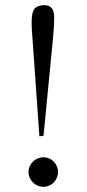

<svg xmlns="http://www.w3.org/2000/svg" viewBox="-20 -710 335 741"><path d="M90 -46C90 -15 116 11 148 11C179 11 204 -15 204 -46C204 -77 179 -103 148 -103C116 -103 90 -77 90 -46ZM132 -184 148 -186 184 -557C187 -586 189 -615 189 -644C189 -658 187 -672 176 -682C170 -688 161 -690 152 -690C140 -690 128 -688 118 -681C111 -676 108 -668 106 -661C103 -649 102 -637 102 -625C102 -608 103 -586 105 -567Z"/></svg>

Font: Neo Euler
Style: Euler
Weight: 500
Designer: Hermann Zapf
Version: Version 000.002